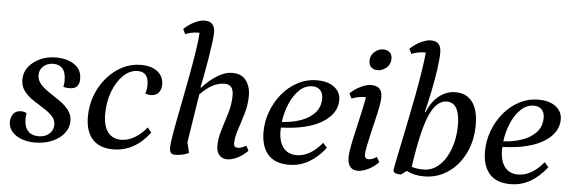

<svg xmlns="http://www.w3.org/2000/svg" viewBox="-48 -887 3132 1051"><g transform="rotate(5 1517.5 -361.0)"><path d="M171 12Q107 12 65.5 -16Q24 -44 24 -90Q24 -114 38 -133Q52 -152 81 -152Q98 -152 111 -144Q108 -128 108 -111Q108 -69 128.5 -46.5Q149 -24 187 -24Q223 -24 245.5 -44Q268 -64 268 -94Q268 -121 248.5 -141.5Q229 -162 199.5 -180Q170 -198 141 -217.5Q112 -237 92 -263Q72 -289 72 -326Q72 -365 95.5 -395.5Q119 -426 158.5 -444Q198 -462 247 -462Q284 -462 316 -450.5Q348 -439 367.5 -416Q387 -393 387 -356Q387 -301 334 -301Q326 -301 317.5 -301.5Q309 -302 299 -306Q301 -314 302 -323Q303 -332 303 -340Q303 -426 233 -426Q201 -426 179.5 -406.5Q158 -387 158 -358Q158 -330 177.5 -308Q197 -286 226.5 -267Q256 -248 285 -227.5Q314 -207 334 -181.5Q354 -156 354 -122Q354 -84 329.5 -53.5Q305 -23 263.5 -5.5Q222 12 171 12Z M599 12Q526 12 486.5 -30.5Q447 -73 447 -155Q447 -217 468 -272.5Q489 -328 526 -370.5Q563 -413 610.5 -437.5Q658 -462 712 -462Q770 -462 803.5 -435.5Q837 -409 837 -365Q837 -336 821.5 -319Q806 -302 781 -302Q768 -302 749 -307Q757 -333 757 -356Q757 -427 698 -427Q655 -427 619 -392.5Q583 -358 561.5 -301Q540 -244 540 -175Q540 -112 566 -78Q592 -44 638 -44Q712 -44 779 -124L800 -98Q718 12 599 12Z M944 12Q923 12 916.5 3Q910 -6 910 -26Q910 -44 917 -87.5Q924 -131 935.5 -190Q947 -249 960 -316Q973 -383 985 -448.5Q997 -514 1005.5 -570.5Q1014 -627 1016 -665Q1011 -665 1005 -665Q990 -665 973 -661.5Q956 -658 938 -651L925 -678Q952 -704 983.5 -719Q1015 -734 1039 -734Q1095 -734 1095 -673Q1095 -656 1090.5 -620.5Q1086 -585 1079 -541Q1072 -497 1063.5 -451Q1055 -405 1047 -367H1051Q1090 -410 1132.5 -436Q1175 -462 1213 -462Q1266 -462 1290.5 -428Q1315 -394 1315 -345Q1315 -296 1300.5 -247Q1286 -198 1271.5 -154.5Q1257 -111 1257 -78Q1257 -56 1279 -56Q1299 -56 1325 -72L1339 -45Q1313 -18 1282 -3Q1251 12 1226 12Q1200 12 1183.5 -6Q1167 -24 1167 -57Q1167 -100 1182 -147Q1197 -194 1211.5 -242.5Q1226 -291 1226 -340Q1226 -399 1178 -399Q1145 -399 1112.5 -382.5Q1080 -366 1044 -329L1002 -62L1016 -5Q999 4 978 8Q957 12 944 12Z M1565 12Q1488 12 1450 -32Q1412 -76 1412 -155Q1412 -213 1432.5 -268Q1453 -323 1489 -366.5Q1525 -410 1574 -436Q1623 -462 1680 -462Q1740 -462 1775 -435Q1810 -408 1810 -364Q1810 -290 1730.5 -241Q1651 -192 1505 -187Q1504 -179 1504 -171Q1504 -111 1529.5 -77.5Q1555 -44 1603 -44Q1677 -44 1743 -124L1765 -98Q1723 -44 1673.5 -16Q1624 12 1565 12ZM1658 -427Q1617 -427 1585.5 -396.5Q1554 -366 1534 -318.5Q1514 -271 1507 -218Q1564 -221 1611.5 -238Q1659 -255 1687.5 -286.5Q1716 -318 1716 -366Q1716 -395 1700 -411Q1684 -427 1658 -427Z M1944 12Q1888 12 1888 -58Q1888 -82 1896 -123Q1904 -164 1915.5 -213Q1927 -262 1937.5 -309.5Q1948 -357 1954 -393Q1949 -393 1944 -393Q1929 -393 1911.5 -389.5Q1894 -386 1876 -379L1862 -406Q1889 -432 1921 -447Q1953 -462 1978 -462Q2009 -462 2023.5 -446Q2038 -430 2038 -401Q2038 -382 2032 -349Q2026 -316 2016.5 -277Q2007 -238 1998 -199Q1989 -160 1982.5 -128.5Q1976 -97 1976 -81Q1976 -56 1997 -56Q2017 -56 2042 -72L2058 -45Q2032 -18 2000.5 -3Q1969 12 1944 12ZM2006 -546Q1982 -546 1969 -558.5Q1956 -571 1956 -593Q1956 -624 1978.5 -643Q2001 -662 2024 -662Q2049 -662 2062 -649Q2075 -636 2075 -615Q2075 -583 2052 -564.5Q2029 -546 2006 -546Z M2182 12Q2163 12 2151 7.5Q2139 3 2139 -10Q2139 -14 2147 -52.5Q2155 -91 2167.5 -152.5Q2180 -214 2195 -286.5Q2210 -359 2223.5 -431.5Q2237 -504 2246.5 -565.5Q2256 -627 2259 -665Q2254 -665 2248 -665Q2233 -665 2216 -661.5Q2199 -658 2181 -651L2168 -678Q2195 -704 2226.5 -719Q2258 -734 2282 -734Q2338 -734 2338 -673Q2338 -637 2330 -580Q2322 -523 2309 -459.5Q2296 -396 2282 -340H2286Q2311 -400 2351.5 -431.5Q2392 -463 2441 -463Q2501 -463 2533.5 -420Q2566 -377 2566 -294Q2566 -207 2532 -138Q2498 -69 2439.5 -29Q2381 11 2308 11Q2252 11 2212 -11ZM2398 -408Q2340 -408 2302.5 -320.5Q2265 -233 2237 -35Q2250 -31 2265.5 -28.5Q2281 -26 2301 -26Q2351 -26 2389 -61.5Q2427 -97 2448 -155.5Q2469 -214 2469 -285Q2469 -344 2451.5 -376Q2434 -408 2398 -408Z M2782 12Q2705 12 2667 -32Q2629 -76 2629 -155Q2629 -213 2649.5 -268Q2670 -323 2706 -366.5Q2742 -410 2791 -436Q2840 -462 2897 -462Q2957 -462 2992 -435Q3027 -408 3027 -364Q3027 -290 2947.5 -241Q2868 -192 2722 -187Q2721 -179 2721 -171Q2721 -111 2746.5 -77.5Q2772 -44 2820 -44Q2894 -44 2960 -124L2982 -98Q2940 -44 2890.5 -16Q2841 12 2782 12ZM2875 -427Q2834 -427 2802.5 -396.5Q2771 -366 2751 -318.5Q2731 -271 2724 -218Q2781 -221 2828.5 -238Q2876 -255 2904.5 -286.5Q2933 -318 2933 -366Q2933 -395 2917 -411Q2901 -427 2875 -427Z"/></g></svg>

Font: Petrona Medium
Style: Italic
Weight: 500
Italic angle: -9°
Designer: Ringo R. Seeber
Foundry: Ringo R. Seeber
Version: Version 2.001; ttfautohint (v1.8.3)